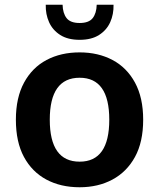

<svg xmlns="http://www.w3.org/2000/svg" viewBox="-20 -780 671 810"><path d="M47 -275Q47 -368 81.5 -431.5Q116 -495 176.5 -527Q237 -559 316 -559Q394 -559 454.5 -527Q515 -495 549.5 -431.5Q584 -368 584 -275Q584 -181 549.5 -118Q515 -55 454.5 -22.5Q394 10 316 10Q236 10 175.5 -22.5Q115 -55 81 -118Q47 -181 47 -275ZM190 -275Q190 -98 316 -98Q441 -98 441 -275Q441 -452 316 -452Q190 -452 190 -275ZM316 -612Q266 -612 234 -632.5Q202 -653 187 -686.5Q172 -720 173 -760H244Q245 -724 261 -703.5Q277 -683 316 -683Q355 -683 371 -703.5Q387 -724 388 -760H459Q460 -720 445 -686.5Q430 -653 398 -632.5Q366 -612 316 -612Z"/></svg>

Font: Kufam SemiBold
Style: Regular
Weight: 600
Designer: Wael Morcos, Artur Schmal
Foundry: Original Type
Version: Version 1.300; ttfautohint (v1.8.3)